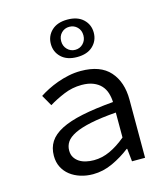

<svg xmlns="http://www.w3.org/2000/svg" viewBox="-114 -850 829 951"><g transform="rotate(-15 300.0 -374.5)"><path d="M246 12Q212 12 182 2.5Q152 -7 129.5 -24.5Q107 -42 94 -67.5Q81 -93 81 -126Q81 -167 100.5 -197.5Q120 -228 162.5 -250Q205 -272 272 -286Q339 -300 433 -308Q432 -333 425 -355Q418 -377 403 -393.5Q388 -410 363.5 -420Q339 -430 304 -430Q256 -430 212 -411.5Q168 -393 134 -372L102 -428Q120 -440 144.5 -452.5Q169 -465 196.5 -475Q224 -485 255 -491.5Q286 -498 318 -498Q418 -498 466.5 -443.5Q515 -389 515 -298V0H448L441 -66H438Q397 -34 347.5 -11Q298 12 246 12ZM268 -54Q310 -54 350.5 -72.5Q391 -91 433 -126V-254Q355 -248 302.5 -237Q250 -226 218.5 -210.5Q187 -195 174 -175.5Q161 -156 161 -132Q161 -111 170 -96.5Q179 -82 193.5 -72.5Q208 -63 227.5 -58.5Q247 -54 268 -54ZM320 -569Q268 -569 239 -596.5Q210 -624 210 -665Q210 -706 239 -733.5Q268 -761 320 -761Q372 -761 401 -733.5Q430 -706 430 -665Q430 -624 401 -596.5Q372 -569 320 -569ZM320 -606Q344 -606 360.5 -623Q377 -640 377 -665Q377 -691 360.5 -707.5Q344 -724 320 -724Q296 -724 279.5 -707.5Q263 -691 263 -665Q263 -640 279.5 -623Q296 -606 320 -606Z"/></g></svg>

Font: Source Code Pro
Style: Regular
Weight: 400
Monospace: yes
Designer: Paul D. Hunt, Teo Tuominen
Foundry: Adobe Systems Incorporated
Version: Version 2.030;PS 1.000;hotconv 16.6.51;makeotf.lib2.5.65220